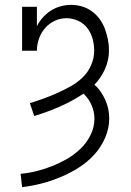

<svg xmlns="http://www.w3.org/2000/svg" viewBox="-20 -763 540 791"><path d="M71 8 65 -47Q99 -50 132.5 -58.5Q166 -67 198 -80Q230 -93 259.5 -110.5Q289 -128 313.5 -152Q338 -176 353.5 -207.5Q369 -239 369 -274Q369 -303 357 -330.5Q345 -358 324 -377Q277 -346 225.5 -323.5Q174 -301 121 -285L103 -338Q132 -347 161 -357.5Q190 -368 217.5 -380.5Q245 -393 272 -408Q299 -423 321 -444.5Q343 -466 355.5 -495Q368 -524 368 -554Q368 -579 361.5 -603Q355 -627 340 -647Q325 -667 301.5 -677.5Q278 -688 254 -688Q228 -688 205 -677Q182 -666 165.5 -647Q149 -628 140.5 -603.5Q132 -579 132 -554H71V-735H132V-655Q142 -675 157 -691.5Q172 -708 190 -719.5Q208 -731 229.5 -737Q251 -743 273 -743Q295 -743 317.5 -736.5Q340 -730 358.5 -716.5Q377 -703 390.5 -684.5Q404 -666 412 -644.5Q420 -623 424.5 -600.5Q429 -578 429 -556Q429 -516 413 -479.5Q397 -443 369 -414Q384 -401 395 -385Q406 -369 414 -351Q422 -333 426 -314Q430 -295 430 -275Q430 -234 413 -195Q396 -156 368 -125.5Q340 -95 304.5 -72.5Q269 -50 231 -34Q193 -18 153 -7.5Q113 3 71 8Z"/></svg>

Font: Iosevka Curly Slab Light
Style: Regular
Weight: 300
Monospace: yes
Designer: Belleve Invis
Foundry: Belleve Invis
Version: Version 22.1.2; ttfautohint (v1.8.4)